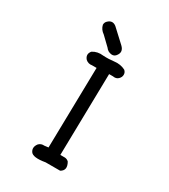

<svg xmlns="http://www.w3.org/2000/svg" viewBox="-201 -927 901 1021"><g transform="rotate(30 250.0 -416.5)"><path d="M155.3 -818.4Q178.7 -839.8 204.1 -820.3L283.2 -747.1Q313.5 -718.8 287.1 -688.5Q277.3 -677.7 262.7 -678.7Q239.3 -680.7 225.6 -700.2L173.8 -750Q149.4 -766.6 143.6 -793Q143.6 -808.6 155.3 -818.4ZM227.5 -651.4Q259.8 -649.4 295.4 -653.8Q331.1 -658.2 361.3 -642.6Q373 -632.8 373 -617.7Q373 -602.5 360.4 -590.3Q347.7 -578.1 327.1 -582H303.7L293.9 -80.1H322.3Q335.9 -79.1 345.7 -69.3Q370.1 -26.4 335 -6.8H246.1Q172.9 5.9 157.2 -18.1Q141.6 -42 162.1 -68.4Q175.8 -82 195.3 -80.1L219.7 -83L229.5 -577.1H202.1Q179.7 -573.2 163.1 -587.9Q141.6 -612.3 162.1 -637.7Q190.4 -656.2 227.5 -651.4Z"/></g></svg>

Font: NaikaiFont
Style: Regular-Lite
Weight: 400
Version: Version 1.67